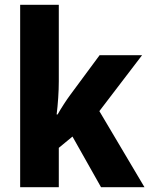

<svg xmlns="http://www.w3.org/2000/svg" viewBox="-20 -780 622 800"><path d="M225 -441Q225 -409 222.5 -372Q220 -335 216 -303H220Q230 -321 245.5 -345Q261 -369 273 -385L395 -550H572L394 -317L582 0H401L282 -211L225 -164V0H64V-760H225Z"/></svg>

Font: Noto Sans Hebrew SemiCondensed ExtraBold
Style: Regular
Weight: 800
Width: 4
Designer: Monotype Design Team
Foundry: Monotype Imaging Inc.
Version: Version 2.004; ttfautohint (v1.8.4.7-5d5b)